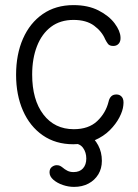

<svg xmlns="http://www.w3.org/2000/svg" viewBox="-20 -550 541 752"><path d="M267 15Q198 15 147.5 -20Q97 -55 70 -116.5Q43 -178 43 -257Q43 -337 70 -398.5Q97 -460 147.5 -495Q198 -530 268 -530Q325 -530 366 -509Q407 -488 429 -458.5Q451 -429 452 -404Q453 -388 445 -379Q437 -370 424 -370Q409 -370 403 -378Q397 -386 392 -396Q379 -427 348.5 -449.5Q318 -472 268 -472Q216 -472 180 -445Q144 -418 125 -369.5Q106 -321 106 -258Q106 -159 150 -101.5Q194 -44 269 -44Q327 -44 360.5 -75.5Q394 -107 405 -151Q408 -165 415.5 -172.5Q423 -180 436 -180Q450 -180 458 -169.5Q466 -159 463 -137Q461 -116 447.5 -90Q434 -64 410 -40Q386 -16 350.5 -0.5Q315 15 267 15ZM270 182Q248 182 226 174.5Q204 167 189 154Q174 141 174 125Q174 111 183 104Q192 97 202 97Q210 97 215 99.5Q220 102 225 106Q233 113 243.5 118.5Q254 124 268 124Q292 124 305 109.5Q318 95 318 71Q318 47 305.5 29.5Q293 12 269 12Q256 12 249 3.5Q242 -5 242 -15Q242 -26 251 -33Q260 -40 276 -40Q304 -40 327 -24Q350 -8 364.5 19Q379 46 379 80Q379 110 365 133Q351 156 326.5 169Q302 182 270 182Z"/></svg>

Font: National Park Light
Style: Regular
Weight: 300
Designer: Andrea Herstowski, Ben Hoepner
Version: Version 1.009